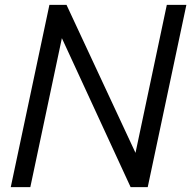

<svg xmlns="http://www.w3.org/2000/svg" viewBox="-20 -765 782 785"><path d="M662 -745H742L584 0H514L233 -609L104 0H24L182 -745H252L534 -140Z"/></svg>

Font: Plus Jakarta Display Light
Style: Italic
Weight: 300
Italic angle: -12°
Designer: Gumpita Rahayu
Foundry: Tokotype Studio
Version: Version 1.000;hotconv 1.0.109;makeotfexe 2.5.65596